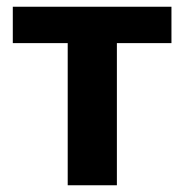

<svg xmlns="http://www.w3.org/2000/svg" viewBox="-20 -550 547 570"><path d="M18 -422H181V0H327V-422H489V-530H18Z"/></svg>

Font: Cheyenne Sans
Style: Bold
Weight: 700
Designer: The Public Sans project authors (U.S. Web Design System), Libre Franklin designed by Pablo Impallari and Rodrigo Fuenzal
Foundry: The Cheyenne Sans Project Authors
Version: Version 2.007